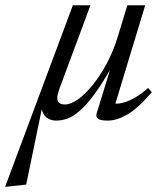

<svg xmlns="http://www.w3.org/2000/svg" viewBox="-90 -446 636 726"><path d="M356 -309.5 391.5 -426H459L342 -40L342.5 -54.5Q359 -52.5 380.2 -59Q401.5 -65.5 424.8 -79.5Q448 -93.5 470 -113.5L484 -97.5Q431 -35.5 391.2 -12.8Q351.5 10 318 10Q290.5 10 281 3.2Q271.5 -3.5 275.5 -17.5L330 -194.5H333.5Q296.5 -130 266.8 -89.5Q237 -49 212.2 -27.5Q187.5 -6 165.8 2Q144 10 122.5 10Q101.5 10 86.8 -1Q72 -12 67.5 -34.5Q63 -57 72.5 -90.5L83 -106L9 252L-65.5 260H-70.5L185.5 -426H252L134.5 -110Q131 -99.5 128.8 -90.8Q126.5 -82 126.5 -75Q126.5 -63.5 133.5 -57.2Q140.5 -51 156.5 -51Q177.5 -51 204.8 -70.2Q232 -89.5 260.2 -124.2Q288.5 -159 313.8 -206.2Q339 -253.5 356 -309.5Z"/></svg>

Font: Newsreader Text
Style: Italic
Weight: 400
Italic angle: -17°
Designer: Hugues Gentile
Foundry: Production Type
Version: Version 1.001